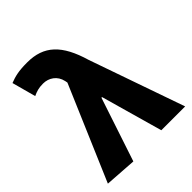

<svg xmlns="http://www.w3.org/2000/svg" viewBox="-227 -947 1093 1093"><g transform="rotate(-45 320.0 -400.0)"><path d="M207 13 335 -372H340L445 0H637L436 -575C387 -742 312 -813 178 -813C107 -813 75 -804 36 -789L75 -645C101 -657 121 -664 157 -664C202 -664 245 -637 256 -585L259 -570L15 0Z"/></g></svg>

Font: Noto Sans TC Black
Style: Regular
Weight: 900
Designer: Ryoko NISHIZUKA 西塚涼子 (kana, bopomofo & ideographs); Paul D. Hunt (Latin, Greek & Cyrillic); Sandoll Communications 산돌커뮤니
Foundry: Adobe
Version: Version 2.004;hotconv 1.0.118;makeotfexe 2.5.65603